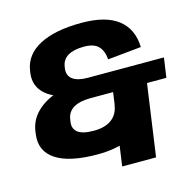

<svg xmlns="http://www.w3.org/2000/svg" viewBox="-117 -829 1060 1056"><g transform="rotate(-15 413.5 -300.5)"><path d="M337 11Q178 11 101 -39.5Q24 -90 37 -185L39 -200Q49 -272 109 -321.5Q169 -371 268 -390L264 -343Q174 -359 130 -404.5Q86 -450 95 -517L97 -530Q110 -618 198 -664.5Q286 -711 438 -711Q576 -711 646 -656Q716 -601 719 -498L528 -479Q524 -529 498.5 -555Q473 -581 417 -581Q359 -581 326 -561.5Q293 -542 287 -504L285 -492Q280 -452 308 -431Q336 -410 394 -410H827L811 -298H379Q317 -298 282 -277Q247 -256 241 -214L239 -201Q233 -163 259.5 -141.5Q286 -120 352 -120Q394 -120 425 -132.5Q456 -145 474.5 -169.5Q493 -194 497 -228H685Q676 -155 630 -101Q584 -47 510 -18Q436 11 337 11ZM709 -357 643 110H450L516 -357Z"/></g></svg>

Font: Pathway Extreme 28pt ExtraBold
Style: Italic
Weight: 800
Italic angle: -8°
Designer: Eduardo Rodriguez Tunni
Foundry: Eduardo Rodriguez Tunni
Version: Version 1.001;gftools[0.9.26]